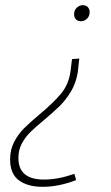

<svg xmlns="http://www.w3.org/2000/svg" viewBox="-20 -544 429 741"><path d="M326 -497Q326 -482 316 -472Q306 -462 292 -462Q281 -462 273.5 -469Q266 -476 266 -490Q266 -505 276.5 -514.5Q287 -524 300 -524Q312 -524 319 -516.5Q326 -509 326 -497ZM286 -318 280 -264Q273 -222 253 -189.5Q233 -157 209.5 -134Q186 -111 149 -80Q115 -52 96 -33Q77 -14 64 10.5Q51 35 51 66Q51 149 150 149Q204 149 267 127L274 151Q207 177 144 177Q87 177 53 152Q19 127 19 71Q19 34 34.5 4Q50 -26 72.5 -48.5Q95 -71 132 -102Q186 -147 215.5 -182.5Q245 -218 252 -268L258 -316Z"/></svg>

Font: Bitter Pro ExtraLight
Style: Italic
Weight: 275
Italic angle: -9°
Designer: Sol Matas, and Bitter project Authors
Foundry: Sol Matas
Version: Version 1.010